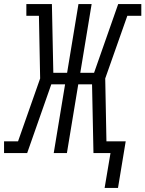

<svg xmlns="http://www.w3.org/2000/svg" viewBox="-54 -755 717 947"><path d="M462 172 491 0H407L400 -339H332L276 0H211L267 -339H199L80 0H-34V-58H35L144 -368L138 -677H76V-735H202L209 -396H277L333 -735H398L342 -396H410L529 -735H643V-677H574L465 -368L471 -58H566L528 172Z"/></svg>

Font: Iosevka Curly Slab LtEx
Style: Italic
Weight: 300
Width: 7
Italic angle: -9°
Monospace: yes
Designer: Belleve Invis
Foundry: Belleve Invis
Version: Version 11.1.0; ttfautohint (v1.8.3)